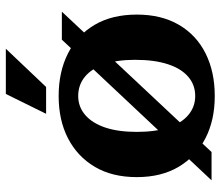

<svg xmlns="http://www.w3.org/2000/svg" viewBox="-69 -676 756 658"><g transform="rotate(-90 309.0 -347.0)"><path d="M309 11Q226 11 164 -21Q102 -53 66.5 -112.5Q31 -172 31 -256Q31 -341 66.5 -400.5Q102 -460 164 -492Q226 -524 309 -524Q392 -524 455 -492Q518 -460 553 -400.5Q588 -341 588 -256Q588 -172 553 -112Q518 -52 455 -20.5Q392 11 309 11ZM309 -56Q347 -56 375 -80Q403 -104 418 -150Q433 -196 433 -262Q433 -324 418 -367.5Q403 -411 375 -434Q347 -457 309 -457Q272 -457 244 -433Q216 -409 201 -364.5Q186 -320 186 -256Q186 -192 201 -147.5Q216 -103 244 -79.5Q272 -56 309 -56ZM20 0 502 -513H598L117 0ZM248 -567 316 -705H471L340 -567Z"/></g></svg>

Font: Montagu Slab 144pt SemiBold
Style: Regular
Weight: 600
Version: Version 1.000